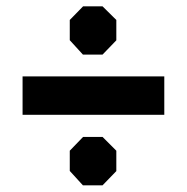

<svg xmlns="http://www.w3.org/2000/svg" viewBox="-20 -715 582 598"><path d="M342.3 -589.4 299.3 -544.9H238.3L197.3 -589.8V-652.8L238.8 -695.3H299.3L342.3 -652.8ZM197.3 -245.6 238.8 -288.6H299.3L342.3 -245.6V-182.1L299.3 -137.7H238.3L197.3 -182.6ZM491.7 -357.4H50.3V-477.1H491.7Z"/></svg>

Font: Gap Sans
Style: Black
Weight: 400
Designer: Alexandre Liziard and Etienne Ozeray
Foundry: Interstices.io
Version: Version 1.6.1 - December 3. 2014